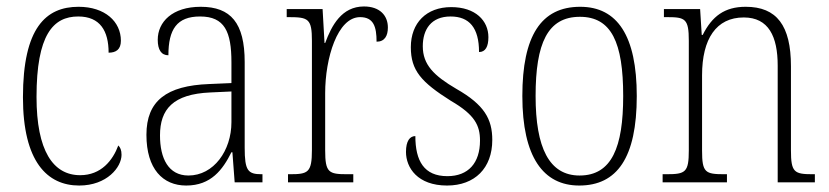

<svg xmlns="http://www.w3.org/2000/svg" viewBox="-20 -564 2565 594"><path d="M225 10C311 10 356 -47 356 -85C356 -100 352 -108 346 -114C329 -68 293 -22 228 -22C144 -22 93 -98 93 -264C93 -456 144 -513 222 -513C290 -513 316 -468 316 -401C339 -401 354 -411 354 -438C354 -497 305 -543 223 -543C122 -543 51 -478 51 -263C51 -64 126 10 225 10Z M556 10C633 10 669 -39 696 -93H699L706 0H792V-25H789C747 -25 737 -36 737 -107V-372C737 -493 694 -543 601 -543C513 -543 468 -496 468 -441C468 -410 479 -393 501 -393C501 -473 527 -513 599 -513C675 -513 696 -466 696 -371V-307L627 -304C495 -299 433 -252 433 -147C433 -41 484 10 556 10ZM563 -21C501 -21 475 -74 475 -145C475 -226 515 -273 631 -278L696 -281V-186C696 -98 641 -21 563 -21Z M871 0H1073V-25H1054C997 -25 986 -30 986 -99V-276C986 -384 1024 -511 1094 -511C1136 -511 1145 -481 1145 -435C1170 -435 1180 -453 1180 -479C1180 -516 1155 -544 1106 -544C1037 -544 1006 -485 986 -431H984L978 -536H867V-511H873C934 -511 945 -506 945 -438V-100C945 -30 933 -25 877 -25H871Z M1363 10C1449 10 1503 -44 1503 -131C1503 -196 1478 -240 1392 -289C1322 -330 1288 -364 1288 -421C1288 -473 1314 -513 1374 -513C1432 -513 1462 -478 1462 -403C1482 -403 1491 -420 1491 -449C1491 -500 1451 -542 1376 -542C1299 -542 1251 -493 1251 -418C1251 -346 1283 -310 1375 -252C1449 -209 1465 -176 1465 -129C1465 -60 1429 -19 1364 -19C1292 -19 1265 -66 1265 -143C1248 -143 1236 -128 1236 -94C1236 -45 1272 10 1363 10Z M1772 10C1889 10 1950 -76 1950 -267C1950 -453 1890 -543 1775 -543C1654 -543 1596 -453 1596 -267C1596 -78 1661 10 1772 10ZM1773 -21C1679 -21 1637 -107 1637 -267C1637 -430 1674 -512 1774 -512C1872 -512 1908 -432 1908 -267C1908 -109 1873 -21 1773 -21Z M2030 0H2229V-25H2221C2162 -25 2152 -30 2152 -98V-331C2152 -444 2196 -510 2281 -510C2358 -510 2386 -451 2386 -361V0H2501V-25H2494C2437 -25 2427 -31 2427 -99V-359C2427 -485 2383 -543 2287 -543C2222 -543 2183 -514 2154 -456H2151L2146 -536H2034V-511H2044C2100 -511 2111 -506 2111 -438V-99C2111 -31 2101 -25 2042 -25H2030Z"/></svg>

Font: Noto Serif Hebrew Condensed ExtraLight
Style: Regular
Weight: 200
Width: 3
Designer: Monotype Design Team
Foundry: Monotype Imaging Inc.
Version: Version 2.004